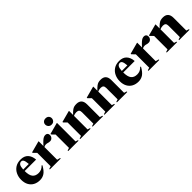

<svg xmlns="http://www.w3.org/2000/svg" viewBox="335 -2181 3632 3632"><g transform="rotate(-45 2151.0 -365.0)"><path d="M292 -525Q387 -525 439.5 -470Q492 -415 499.5 -315.5H193Q193 -200 234 -150.5Q275 -101 354.5 -101Q395 -101 428.5 -115.2Q462 -129.5 496 -165L508 -154.5Q455.5 -60.5 401.8 -23.8Q348 13 278 13Q203.5 13 147.2 -17.5Q91 -48 59.8 -106Q28.5 -164 28.5 -245.5Q28.5 -320.5 58.5 -384.2Q88.5 -448 147.2 -486.5Q206 -525 292 -525ZM275 -490.5Q239.5 -490.5 218.8 -461Q198 -431.5 194 -355H343Q337 -432 321 -461.2Q305 -490.5 275 -490.5Z M952.5 -522.5Q981 -522.5 997.2 -505.2Q1013.5 -488 1013.5 -459.5Q1013.5 -423.5 989.8 -398.2Q966 -373 932.5 -373Q900 -373 880.2 -380.5Q860.5 -388 831.5 -388Q801 -388 778.5 -371.5V-32L842 -15.5V0H551.5V-15.5L604.5 -32V-390Q594.5 -400 582.5 -411.5Q570.5 -423 543 -452.5V-466.5L769.5 -527H778.5V-399Q828 -454 858.2 -480.2Q888.5 -506.5 909.5 -514.5Q930.5 -522.5 952.5 -522.5Z M1176.5 -575Q1136 -575 1112.5 -600.8Q1089 -626.5 1089 -661Q1089 -694.5 1112.5 -718Q1136 -741.5 1176.5 -741.5Q1217.5 -741.5 1240.2 -718Q1263 -694.5 1263 -661Q1263 -626.5 1240.2 -600.8Q1217.5 -575 1176.5 -575ZM1269.5 -527V-31L1319 -15.5V0H1042.5V-15.5L1095.5 -32V-390Q1087 -398.5 1071.8 -413.5Q1056.5 -428.5 1034 -452.5V-466.5L1260 -527Z M1696 -15.5 1746 -31V-336.5Q1746 -377 1727.5 -394.5Q1709 -412 1670.5 -412Q1650.5 -412 1630.8 -407.5Q1611 -403 1591 -394.5V-31L1640.5 -15.5V0H1364V-15.5L1417 -32V-390Q1408.5 -399 1393 -415.5Q1377.5 -432 1355.5 -452.5V-466.5L1582 -527H1591V-418Q1635 -464 1664.2 -486Q1693.5 -508 1719.8 -515Q1746 -522 1780 -522Q1920 -522 1920 -371.5V-32L1973 -15.5V0H1696Z M2345.5 -15.5 2395.5 -31V-336.5Q2395.5 -377 2377 -394.5Q2358.5 -412 2320 -412Q2300 -412 2280.2 -407.5Q2260.5 -403 2240.5 -394.5V-31L2290 -15.5V0H2013.5V-15.5L2066.5 -32V-390Q2058 -399 2042.5 -415.5Q2027 -432 2005 -452.5V-466.5L2231.5 -527H2240.5V-418Q2284.5 -464 2313.8 -486Q2343 -508 2369.2 -515Q2395.5 -522 2429.5 -522Q2569.5 -522 2569.5 -371.5V-32L2622.5 -15.5V0H2345.5Z M2929 -525Q3024 -525 3076.5 -470Q3129 -415 3136.5 -315.5H2830Q2830 -200 2871 -150.5Q2912 -101 2991.5 -101Q3032 -101 3065.5 -115.2Q3099 -129.5 3133 -165L3145 -154.5Q3092.5 -60.5 3038.8 -23.8Q2985 13 2915 13Q2840.5 13 2784.2 -17.5Q2728 -48 2696.8 -106Q2665.5 -164 2665.5 -245.5Q2665.5 -320.5 2695.5 -384.2Q2725.5 -448 2784.2 -486.5Q2843 -525 2929 -525ZM2912 -490.5Q2876.5 -490.5 2855.8 -461Q2835 -431.5 2831 -355H2980Q2974 -432 2958 -461.2Q2942 -490.5 2912 -490.5Z M3589.5 -522.5Q3618 -522.5 3634.2 -505.2Q3650.5 -488 3650.5 -459.5Q3650.5 -423.5 3626.8 -398.2Q3603 -373 3569.5 -373Q3537 -373 3517.2 -380.5Q3497.5 -388 3468.5 -388Q3438 -388 3415.5 -371.5V-32L3479 -15.5V0H3188.5V-15.5L3241.5 -32V-390Q3231.5 -400 3219.5 -411.5Q3207.5 -423 3180 -452.5V-466.5L3406.5 -527H3415.5V-399Q3465 -454 3495.2 -480.2Q3525.5 -506.5 3546.5 -514.5Q3567.5 -522.5 3589.5 -522.5Z M4010.5 -15.5 4060.5 -31V-336.5Q4060.5 -377 4042 -394.5Q4023.5 -412 3985 -412Q3965 -412 3945.2 -407.5Q3925.5 -403 3905.5 -394.5V-31L3955 -15.5V0H3678.5V-15.5L3731.5 -32V-390Q3723 -399 3707.5 -415.5Q3692 -432 3670 -452.5V-466.5L3896.5 -527H3905.5V-418Q3949.5 -464 3978.8 -486Q4008 -508 4034.2 -515Q4060.5 -522 4094.5 -522Q4234.5 -522 4234.5 -371.5V-32L4287.5 -15.5V0H4010.5Z"/></g></svg>

Font: Newsreader 72pt
Style: Bold
Weight: 700
Designer: Hugues Gentile
Foundry: Production Type
Version: Version 1.003; ttfautohint (v1.8.3)